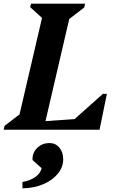

<svg xmlns="http://www.w3.org/2000/svg" viewBox="-47 -710 651 1051"><path d="M-27 0 -22 -21 60 -84 183 -612 118 -671 123 -690H419L414 -669L332 -606L202 -47L361 -58L516 -196H538L498 0ZM76 321V286Q118 279 146 259Q174 239 181 211L131 166V160Q131 124 158 98.5Q185 73 224 73Q257 73 278 98Q299 123 299 162Q299 205 269.5 241Q240 277 189.5 298.5Q139 320 76 321Z"/></svg>

Font: Platypi SemiBold
Style: Italic
Weight: 600
Italic angle: -13°
Designer: David Sargent
Foundry: Bolt Cutter Type
Version: Version 1.200; ttfautohint (v1.8.4.7-5d5b)